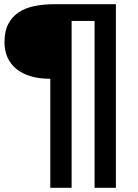

<svg xmlns="http://www.w3.org/2000/svg" viewBox="-20 -734 660 919"><path d="M220.7 -356.9Q168 -356.9 127 -369.1Q85.9 -381.3 58.1 -404.1Q30.3 -426.8 15.9 -459.2Q1.5 -491.7 1.5 -532.2Q1.5 -584.5 19.5 -619.1Q37.6 -653.8 69.6 -675Q101.6 -696.3 145.5 -705.1Q189.5 -713.9 241.7 -713.9H534.7V165H432.6V-633.8H322.8V165H220.7Z"/></svg>

Font: XB Khoramshahr
Style: Bold Italic
Weight: 700
Italic angle: -12°
Designer: Behnam
Foundry: Irmug
Version: Version 8.005 2009